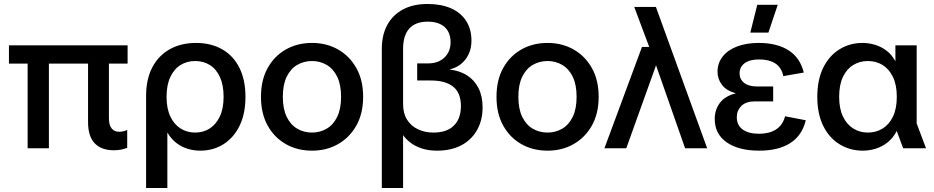

<svg xmlns="http://www.w3.org/2000/svg" viewBox="-20 -746 4700 966"><path d="M553 10Q490 10 456.5 -25Q423 -60 423 -132V-465H528V-151Q528 -117 541.5 -100Q555 -83 580 -83Q589 -83 598.5 -85Q608 -87 620 -92V-2Q603 4 587.5 7Q572 10 553 10ZM119 0V-465H226V0ZM25 -426V-518H622V-426Z M715 200V-262Q715 -348 746.5 -407.5Q778 -467 834.5 -498.5Q891 -530 966 -530Q1042 -530 1098.5 -497.5Q1155 -465 1185 -404Q1215 -343 1215 -259Q1215 -174 1185.5 -113.5Q1156 -53 1104.5 -20.5Q1053 12 987 12Q955 12 924 2.5Q893 -7 867 -27Q841 -47 823 -78H822V200ZM962 -79Q1003 -79 1035 -99.5Q1067 -120 1086 -160Q1105 -200 1105 -259Q1105 -318 1086.5 -358.5Q1068 -399 1035.5 -419Q1003 -439 962 -439Q921 -439 888.5 -419Q856 -399 837 -358.5Q818 -318 818 -259Q818 -200 837 -160Q856 -120 888.5 -99.5Q921 -79 962 -79Z M1550 12Q1476 12 1418 -21Q1360 -54 1326.5 -114.5Q1293 -175 1293 -259Q1293 -343 1326.5 -403.5Q1360 -464 1418 -497Q1476 -530 1550 -530Q1623 -530 1681 -497Q1739 -464 1773 -403.5Q1807 -343 1807 -259Q1807 -175 1773 -114.5Q1739 -54 1681 -21Q1623 12 1550 12ZM1550 -79Q1590 -79 1623.5 -98.5Q1657 -118 1676.5 -158Q1696 -198 1696 -259Q1696 -320 1676.5 -360Q1657 -400 1623.5 -419.5Q1590 -439 1550 -439Q1509 -439 1475.5 -419.5Q1442 -400 1422.5 -360Q1403 -320 1403 -259Q1403 -198 1422.5 -158Q1442 -118 1475.5 -98.5Q1509 -79 1550 -79Z M1901 200V-500Q1901 -570 1928.5 -620.5Q1956 -671 2007.5 -698.5Q2059 -726 2131 -726Q2200 -726 2249.5 -704Q2299 -682 2325.5 -640.5Q2352 -599 2352 -542Q2352 -487 2322.5 -448Q2293 -409 2243 -397V-396Q2294 -390 2330.5 -366.5Q2367 -343 2387.5 -302.5Q2408 -262 2408 -206Q2408 -140 2379.5 -90.5Q2351 -41 2300 -14.5Q2249 12 2179 12Q2136 12 2102.5 1Q2069 -10 2045.5 -28Q2022 -46 2009 -65H2008V200ZM2160 -79Q2229 -79 2264 -114.5Q2299 -150 2299 -212Q2299 -279 2260 -310Q2221 -341 2148 -341H2079V-427H2134Q2168 -427 2193 -440Q2218 -453 2232.5 -477Q2247 -501 2247 -533Q2247 -583 2217 -610Q2187 -637 2132 -637Q2070 -637 2039 -602Q2008 -567 2008 -500V-222Q2008 -176 2028 -144Q2048 -112 2083 -95.5Q2118 -79 2160 -79Z M2735 12Q2661 12 2603 -21Q2545 -54 2511.5 -114.5Q2478 -175 2478 -259Q2478 -343 2511.5 -403.5Q2545 -464 2603 -497Q2661 -530 2735 -530Q2808 -530 2866 -497Q2924 -464 2958 -403.5Q2992 -343 2992 -259Q2992 -175 2958 -114.5Q2924 -54 2866 -21Q2808 12 2735 12ZM2735 -79Q2775 -79 2808.5 -98.5Q2842 -118 2861.5 -158Q2881 -198 2881 -259Q2881 -320 2861.5 -360Q2842 -400 2808.5 -419.5Q2775 -439 2735 -439Q2694 -439 2660.5 -419.5Q2627 -400 2607.5 -360Q2588 -320 2588 -259Q2588 -198 2607.5 -158Q2627 -118 2660.5 -98.5Q2694 -79 2735 -79Z M3427 0 3265 -462 3255 -487 3171 -711H3280L3538 0ZM3021 0 3210 -510H3312L3316 -435H3287L3131 0Z M3800 12Q3696 12 3636 -30Q3576 -72 3576 -147Q3576 -194 3602 -228.5Q3628 -263 3681 -276V-277Q3634 -290 3612 -319.5Q3590 -349 3590 -385Q3590 -428 3615.5 -461Q3641 -494 3688 -512Q3735 -530 3797 -530Q3890 -530 3948 -492.5Q4006 -455 4024 -381L3921 -363Q3912 -407 3880.5 -427Q3849 -447 3800 -447Q3752 -447 3726.5 -428Q3701 -409 3701 -377Q3701 -347 3724 -329Q3747 -311 3788 -311H3870V-236H3779Q3733 -236 3710 -213Q3687 -190 3687 -157Q3687 -116 3716.5 -94.5Q3746 -73 3800 -73Q3850 -73 3884 -94.5Q3918 -116 3930 -161L4034 -141Q4016 -65 3956.5 -26.5Q3897 12 3800 12ZM3755 -582 3790 -722H3893L3846 -582Z M4321 12Q4256 12 4203.5 -20.5Q4151 -53 4121.5 -113.5Q4092 -174 4092 -259Q4092 -344 4121.5 -404.5Q4151 -465 4203 -497.5Q4255 -530 4320 -530Q4352 -530 4383 -520.5Q4414 -511 4440.5 -491Q4467 -471 4484 -439H4485V-518H4592V-125L4639 0H4524L4492 -86H4491Q4473 -51 4445.5 -29.5Q4418 -8 4386 2Q4354 12 4321 12ZM4346 -79Q4388 -79 4421 -99.5Q4454 -120 4473 -160Q4492 -200 4492 -259Q4492 -319 4472.5 -359Q4453 -399 4420.5 -419Q4388 -439 4346 -439Q4306 -439 4273 -419Q4240 -399 4221 -359Q4202 -319 4202 -259Q4202 -200 4221 -160Q4240 -120 4273 -99.5Q4306 -79 4346 -79Z"/></svg>

Font: TikTok Sans 24pt Medium
Style: Regular
Weight: 500
Version: Version 4.000